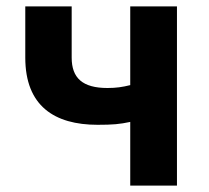

<svg xmlns="http://www.w3.org/2000/svg" viewBox="-20 -580 652 600"><path d="M533 -280V-560H387V-314C363 -308 343 -305 316 -305C238 -305 204 -336 204 -400V-560H59V-400C59 -249 150 -190 285 -190C333 -190 354 -192 387 -199V0H460H533Z"/></svg>

Font: GenSekiGothic2 TW B
Style: Regular
Weight: 700
Version: Version 2.100;PS 2.1;hotconv 16.6.51;makeotf.lib2.5.65220 DE